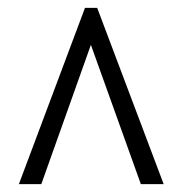

<svg xmlns="http://www.w3.org/2000/svg" viewBox="-20 -734 464 488"><path d="M28 -266H85L211 -620L338 -266H396L227 -714H196Z"/></svg>

Font: Noto Serif Bengali ExtraCondensed Medium
Style: Regular
Weight: 500
Width: 2
Designer: Juan Bruce, Universal Thirst, Indian Type Foundry and the Monotype Design Team.
Foundry: Monotype Imaging Inc.
Version: Version 2.003